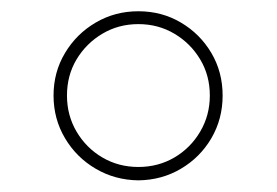

<svg xmlns="http://www.w3.org/2000/svg" viewBox="-20 -757 484 336"><path d="M222.2 -441.4Q181.2 -441.9 147.5 -461.7Q113.8 -481.4 93.8 -515.1Q73.7 -548.8 73.7 -589.8Q73.7 -630.9 93.8 -664.3Q113.8 -697.8 147.5 -717.5Q181.2 -737.3 222.2 -737.3Q263.2 -737.3 296.6 -717.5Q330.1 -697.8 349.9 -664.3Q369.6 -630.9 369.6 -589.8Q369.6 -548.8 349.9 -515.1Q330.1 -481.4 296.6 -461.7Q263.2 -441.9 222.2 -441.4ZM222.2 -464.8Q256.8 -464.8 285.2 -481.4Q313.5 -498 330.3 -526.6Q347.2 -555.2 347.2 -589.8Q347.2 -625 330.3 -653.1Q313.5 -681.2 285.2 -698Q256.8 -714.8 222.2 -714.8Q187.5 -714.8 159.2 -698Q130.9 -681.2 114 -653.1Q97.2 -625 97.2 -589.8Q97.2 -555.2 114 -526.6Q130.9 -498 159.2 -481.4Q187.5 -464.8 222.2 -464.8Z"/></svg>

Font: Inter 17pt Thin
Style: Regular
Weight: 250
Version: Version 4.001;git-66647c0bb